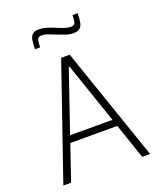

<svg xmlns="http://www.w3.org/2000/svg" viewBox="-161 -994 911 1094"><g transform="rotate(-20 294.5 -447.5)"><path d="M31 0 268 -688H320L557 0H509L436 -214H151L78 0ZM165 -256H422L296 -624H291ZM145 -785Q145 -822 149.5 -843.5Q154 -865 167 -874.5Q180 -884 204 -884Q228 -884 251.5 -876.5Q275 -869 304 -857Q325 -848 344.5 -841.5Q364 -835 382 -835Q403 -835 407.5 -850.5Q412 -866 412 -895H443Q443 -859 438.5 -837.5Q434 -816 421 -806Q408 -796 383 -796Q359 -796 336.5 -804Q314 -812 285 -823Q261 -833 243 -839.5Q225 -846 205 -846Q185 -846 180.5 -830.5Q176 -815 176 -785Z"/></g></svg>

Font: Saira SemiCondensed ExtraLight
Style: Regular
Weight: 250
Width: 4
Designer: Hector Gatti with collaboration of the Omnibus-Type team
Foundry: Omnibus-Type
Version: Version 1.101